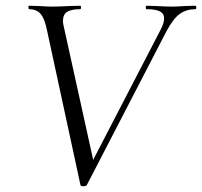

<svg xmlns="http://www.w3.org/2000/svg" viewBox="-20 -645 703 668"><path d="M81 -613Q79 -613 79 -619Q79 -625 81 -625L118 -624Q144 -622 158 -622Q186 -622 220 -624L258 -625Q262 -625 262 -619Q262 -613 258 -613Q229 -613 214 -604Q199 -595 199 -572Q199 -564 202 -552L309 -67L270 -23L539 -542Q551 -565 551 -581Q551 -598 536 -605.5Q521 -613 490 -613Q487 -613 487 -619Q487 -625 490 -625L525 -624Q555 -622 581 -622Q597 -622 621 -624L659 -625Q663 -625 663 -619Q663 -613 659 -613Q629 -613 606 -597Q583 -581 559 -536L282 -1Q279 3 271 3Q261 3 260 -1L143 -542Q135 -581 121 -597Q107 -613 81 -613Z"/></svg>

Font: Cormorant Infant
Style: Italic
Weight: 400
Italic angle: -10°
Designer: Christian Thalmann (Catharsis Fonts)
Foundry: Catharsis Fonts
Version: Version 4.000